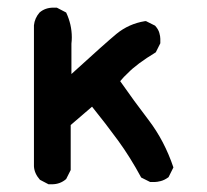

<svg xmlns="http://www.w3.org/2000/svg" viewBox="-20 -476 540 500"><path d="M68.4 -410.2Q70.3 -428.7 83 -443.4Q97.7 -456.1 119.1 -456.1Q122.1 -456.1 127.9 -456.1L152.3 -443.4Q167 -412.1 167 -378.9Q167 -370.1 166 -362.3V-283.2Q254.9 -364.3 283.2 -387.7Q315.4 -414.1 357.4 -420.9H360.4L383.8 -409.2Q392.6 -399.4 395 -390.1Q397.5 -380.9 397.5 -375Q397.5 -369.1 397.5 -363.3L385.7 -339.8Q335.9 -309.6 312.5 -285.2Q302.7 -276.4 293 -264.6Q329.1 -212.9 367.2 -163.1Q408.2 -109.4 431.6 -40L418.9 -14.6Q408.2 -6.8 398.4 -4.4Q388.7 -2 382.8 -2Q377 -2 371.1 -2L347.7 -13.7Q319.3 -66.4 287.6 -109.9Q255.9 -153.3 219.7 -198.2L164.1 -150.4V-33.2L152.3 -9.8Q136.7 3.9 115.2 3.9Q112.3 3.9 106.4 3.9L84 -7.8Q69.3 -24.4 68.4 -43Z"/></svg>

Font: JasonHandwriting2
Style: SemiBold
Weight: 600
Version: Version 1.04.7